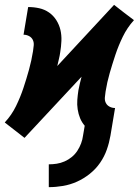

<svg xmlns="http://www.w3.org/2000/svg" viewBox="-48 -559 572 791"><path d="M153 212V118Q169 118 185.5 115.5Q202 113 218 106Q234 99 247.5 88Q261 77 270.5 62.5Q280 48 286 32Q292 16 294 0L301 -41Q289 -55 282 -72Q275 -89 272 -108.5Q269 -128 270.5 -147.5Q272 -167 275 -187Q278 -201 281 -215Q284 -229 288 -243L53 9L12 -23L-28 -54V-55Q0 -85 18 -122Q36 -159 48.5 -196.5Q61 -234 71.5 -272Q82 -310 88 -348Q90 -360 91 -372.5Q92 -385 87 -395Q82 -405 71.5 -410.5Q61 -416 49 -416L68 -530Q92 -530 114 -525Q136 -520 154 -507.5Q172 -495 184 -476Q196 -457 201 -435.5Q206 -414 205 -390.5Q204 -367 200 -343Q198 -329 194.5 -315Q191 -301 188 -287L422 -539L463 -507L504 -476L503 -475Q476 -445 458 -408Q440 -371 427.5 -333.5Q415 -296 404 -258Q393 -220 387 -182Q385 -170 384 -157.5Q383 -145 388 -135Q393 -125 403.5 -119.5Q414 -114 426 -114L407 0Q402 29 392 57.5Q382 86 364.5 111.5Q347 137 322 157Q297 177 269 189.5Q241 202 211.5 207Q182 212 153 212Z"/></svg>

Font: Iosevka Curly Heavy Oblique
Style: Regular
Weight: 900
Italic angle: -9°
Monospace: yes
Designer: Belleve Invis
Foundry: Belleve Invis
Version: Version 11.1.0; ttfautohint (v1.8.3)